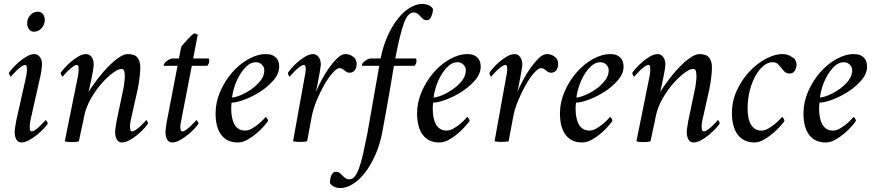

<svg xmlns="http://www.w3.org/2000/svg" viewBox="-20 -713 4418 969"><path d="M170 -654Q159 -654 149 -649Q139 -644 132 -636Q125 -628 121 -617.5Q117 -607 117 -596Q117 -579 126 -566Q135 -553 152 -553Q164 -553 173.5 -558Q183 -563 190.5 -571.5Q198 -580 202 -590.5Q206 -601 206 -613Q206 -630 196.5 -642Q187 -654 170 -654ZM112 -327 61 -100Q60 -92 58.5 -83.5Q57 -75 56 -68Q55 -61 54.5 -55.5Q54 -50 54 -47Q54 -24 62.5 -9Q71 6 88 6Q106 6 127.5 -6Q149 -18 168.5 -34Q188 -50 202.5 -66Q217 -82 221 -89Q221 -94 216.5 -100.5Q212 -107 210 -107Q209 -106 201 -97Q193 -88 182 -77.5Q171 -67 159.5 -58.5Q148 -50 140 -50Q132 -50 131 -59Q130 -68 130 -75Q130 -79 131 -89Q132 -99 134 -107L185 -334Q187 -342 188 -350.5Q189 -359 190 -366.5Q191 -374 191.5 -379.5Q192 -385 192 -388Q192 -411 181 -425.5Q170 -440 153 -440Q135 -440 114.5 -428Q94 -416 75.5 -400Q57 -384 43 -368Q29 -352 25 -345Q25 -340 29 -333Q33 -326 35 -326Q36 -327 44 -336.5Q52 -346 63 -356.5Q74 -367 86 -376Q98 -385 106 -385Q114 -385 115 -375.5Q116 -366 116 -359Q116 -355 114.5 -343.5Q113 -332 112 -327Z M453 -388Q453 -411 442 -425.5Q431 -440 414 -440Q396 -440 375.5 -428Q355 -416 336.5 -400Q318 -384 304 -368Q290 -352 286 -345Q286 -340 290 -333Q294 -326 296 -326Q297 -327 305 -336.5Q313 -346 324 -356.5Q335 -367 347 -376Q359 -385 367 -385Q375 -385 376 -375.5Q377 -366 377 -359Q377 -355 375.5 -343.5Q374 -332 373 -327L307 0Q312 1 316 2Q320 3 324 3.5Q328 4 332.5 4Q337 4 342 4Q347 4 351.5 4Q356 4 360.5 3.5Q365 3 369.5 2Q374 1 378 0Q382 -18 385 -33Q388 -48 391 -61.5Q394 -75 397.5 -90Q401 -105 404 -123Q413 -170 438 -214Q463 -258 492.5 -291.5Q522 -325 549.5 -345Q577 -365 591 -365Q605 -365 607.5 -353.5Q610 -342 610 -322Q610 -318 609 -310Q608 -302 607 -293.5Q606 -285 605 -277.5Q604 -270 603 -267L568 -100Q567 -92 565.5 -83.5Q564 -75 563 -68Q562 -61 561.5 -55.5Q561 -50 561 -47Q561 -24 569.5 -9Q578 6 595 6Q613 6 634.5 -6Q656 -18 675 -34Q694 -50 708.5 -66Q723 -82 727 -89Q727 -94 723.5 -100.5Q720 -107 718 -107Q717 -106 709 -97Q701 -88 690 -77.5Q679 -67 667 -58.5Q655 -50 647 -50Q639 -50 637.5 -59Q636 -68 636 -75Q636 -79 637 -89Q638 -99 640 -107L675 -263Q678 -276 680 -290.5Q682 -305 684 -319.5Q686 -334 687 -347.5Q688 -361 688 -373Q688 -404 674 -422Q660 -440 625 -440Q608 -440 587.5 -427.5Q567 -415 546 -396Q525 -377 505 -354Q485 -331 469 -309.5Q453 -288 441.5 -271.5Q430 -255 427 -249Q427 -251 431.5 -269Q436 -287 440.5 -310Q445 -333 449 -355Q453 -377 453 -388Z M883 -418H853Q844 -418 836 -414Q828 -410 821 -404.5Q814 -399 810 -393.5Q806 -388 806 -384Q806 -382 807 -381.5Q808 -381 809 -381H876L822 -100Q819 -83 817 -68Q815 -53 815 -47Q815 -24 823.5 -9Q832 6 849 6Q867 6 888.5 -6Q910 -18 929.5 -34Q949 -50 963.5 -66Q978 -82 982 -89Q982 -94 977.5 -100.5Q973 -107 971 -107Q970 -106 962 -97Q954 -88 943 -77.5Q932 -67 920.5 -58.5Q909 -50 901 -50Q893 -50 891.5 -59Q890 -68 890 -75Q890 -79 891.5 -89Q893 -99 895 -107L948 -381H1027Q1031 -387 1033.5 -392.5Q1036 -398 1036 -406Q1036 -410 1035 -414Q1034 -418 1031 -418H955L978 -538Q975 -540 970 -542Q965 -544 960 -544Q957 -544 948 -535.5Q939 -527 928.5 -516Q918 -505 908.5 -494Q899 -483 895 -478Z M1322 -440Q1279 -440 1233.5 -414.5Q1188 -389 1151.5 -347Q1115 -305 1091.5 -251Q1068 -197 1068 -141Q1068 -70 1097 -32Q1126 6 1180 6Q1204 6 1229 -8Q1254 -22 1275.5 -40.5Q1297 -59 1312.5 -77Q1328 -95 1333 -103Q1333 -108 1328 -115.5Q1323 -123 1321 -123Q1320 -122 1310 -111Q1300 -100 1285 -87.5Q1270 -75 1252 -64.5Q1234 -54 1217 -54Q1198 -54 1184.5 -62.5Q1171 -71 1163 -85.5Q1155 -100 1151 -120Q1147 -140 1147 -163Q1147 -165 1147 -170Q1147 -175 1147.5 -180Q1148 -185 1148.5 -189.5Q1149 -194 1149 -195Q1173 -195 1213.5 -210Q1254 -225 1293 -250Q1332 -275 1360.5 -308Q1389 -341 1389 -377Q1389 -388 1386 -399.5Q1383 -411 1375 -420Q1367 -429 1354.5 -434.5Q1342 -440 1322 -440ZM1151 -221Q1153 -241 1162 -271Q1171 -301 1187 -329.5Q1203 -358 1224.5 -378.5Q1246 -399 1272 -399Q1279 -399 1286.5 -396.5Q1294 -394 1300 -388.5Q1306 -383 1310 -375.5Q1314 -368 1314 -358Q1314 -330 1294 -305Q1274 -280 1247 -261.5Q1220 -243 1193 -232Q1166 -221 1151 -221Z M1560 -440Q1542 -440 1521.5 -428Q1501 -416 1482.5 -400Q1464 -384 1450.5 -368Q1437 -352 1433 -345Q1433 -340 1436.5 -333Q1440 -326 1442 -326Q1443 -327 1451 -336.5Q1459 -346 1470 -356.5Q1481 -367 1493 -376Q1505 -385 1513 -385Q1521 -385 1522 -375.5Q1523 -366 1523 -359Q1523 -355 1521 -343.5Q1519 -332 1518 -327L1459 0Q1464 1 1468.5 1.5Q1473 2 1477.5 2.5Q1482 3 1486.5 3Q1491 3 1496 3Q1500 3 1504.5 3Q1509 3 1513 2.5Q1517 2 1521.5 1.5Q1526 1 1530 0L1553 -123Q1560 -162 1578 -205.5Q1596 -249 1617 -285.5Q1638 -322 1659 -345.5Q1680 -369 1693 -369Q1702 -369 1707.5 -365.5Q1713 -362 1718.5 -357.5Q1724 -353 1729.5 -349.5Q1735 -346 1744 -346Q1761 -346 1770.5 -358.5Q1780 -371 1780 -391Q1780 -399 1777 -407Q1774 -415 1771 -419Q1764 -427 1751.5 -433.5Q1739 -440 1722 -440Q1704 -440 1682.5 -419.5Q1661 -399 1640.5 -370Q1620 -341 1602.5 -308Q1585 -275 1574 -249Q1577 -261 1579 -271.5Q1581 -282 1583 -291.5Q1585 -301 1587 -311.5Q1589 -322 1591 -334Q1593 -342 1594 -350.5Q1595 -359 1596.5 -366.5Q1598 -374 1598.5 -379.5Q1599 -385 1599 -388Q1599 -411 1588 -425.5Q1577 -440 1560 -440Z M2110 -693Q2080 -693 2048 -673.5Q2016 -654 1987.5 -618Q1959 -582 1936 -531Q1913 -480 1901 -418H1853Q1844 -418 1836 -414Q1828 -410 1821 -404.5Q1814 -399 1810 -393.5Q1806 -388 1806 -384Q1808 -381 1808 -381H1894L1834 -39Q1822 21 1812 65Q1802 109 1791.5 137Q1781 165 1769.5 178.5Q1758 192 1743 192Q1731 192 1723 186Q1715 180 1708.5 173Q1702 166 1694.5 160Q1687 154 1675 154Q1665 154 1658.5 162Q1652 170 1649 181Q1647 188 1646 195Q1645 202 1645 210Q1650 220 1663.5 228Q1677 236 1699 236Q1729 236 1761.5 215.5Q1794 195 1822.5 158Q1851 121 1874 69.5Q1897 18 1909 -44Q1918 -92 1928.5 -150.5Q1939 -209 1948 -261Q1958 -321 1968 -381H2073Q2077 -387 2079.5 -392.5Q2082 -398 2082 -406Q2082 -410 2081 -414Q2080 -418 2077 -418H1975Q1998 -539 2018 -594.5Q2038 -650 2067 -650Q2079 -650 2087 -644Q2095 -638 2101.5 -630.5Q2108 -623 2115.5 -617Q2123 -611 2134 -611Q2148 -611 2155.5 -626.5Q2163 -642 2165 -659Q2165 -660 2165 -663.5Q2165 -667 2165 -668Q2160 -678 2146 -685.5Q2132 -693 2110 -693Z M2339 -440Q2296 -440 2250.5 -414.5Q2205 -389 2168.5 -347Q2132 -305 2108.5 -251Q2085 -197 2085 -141Q2085 -70 2114 -32Q2143 6 2197 6Q2221 6 2246 -8Q2271 -22 2292.5 -40.5Q2314 -59 2329.5 -77Q2345 -95 2350 -103Q2350 -108 2345 -115.5Q2340 -123 2338 -123Q2337 -122 2327 -111Q2317 -100 2302 -87.5Q2287 -75 2269 -64.5Q2251 -54 2234 -54Q2215 -54 2201.5 -62.5Q2188 -71 2180 -85.5Q2172 -100 2168 -120Q2164 -140 2164 -163Q2164 -165 2164 -170Q2164 -175 2164.5 -180Q2165 -185 2165.5 -189.5Q2166 -194 2166 -195Q2190 -195 2230.5 -210Q2271 -225 2310 -250Q2349 -275 2377.5 -308Q2406 -341 2406 -377Q2406 -388 2403 -399.5Q2400 -411 2392 -420Q2384 -429 2371.5 -434.5Q2359 -440 2339 -440ZM2168 -221Q2170 -241 2179 -271Q2188 -301 2204 -329.5Q2220 -358 2241.5 -378.5Q2263 -399 2289 -399Q2296 -399 2303.5 -396.5Q2311 -394 2317 -388.5Q2323 -383 2327 -375.5Q2331 -368 2331 -358Q2331 -330 2311 -305Q2291 -280 2264 -261.5Q2237 -243 2210 -232Q2183 -221 2168 -221Z M2577 -440Q2559 -440 2538.5 -428Q2518 -416 2499.5 -400Q2481 -384 2467.5 -368Q2454 -352 2450 -345Q2450 -340 2453.5 -333Q2457 -326 2459 -326Q2460 -327 2468 -336.5Q2476 -346 2487 -356.5Q2498 -367 2510 -376Q2522 -385 2530 -385Q2538 -385 2539 -375.5Q2540 -366 2540 -359Q2540 -355 2538 -343.5Q2536 -332 2535 -327L2476 0Q2481 1 2485.5 1.5Q2490 2 2494.5 2.5Q2499 3 2503.5 3Q2508 3 2513 3Q2517 3 2521.5 3Q2526 3 2530 2.5Q2534 2 2538.5 1.5Q2543 1 2547 0L2570 -123Q2577 -162 2595 -205.5Q2613 -249 2634 -285.5Q2655 -322 2676 -345.5Q2697 -369 2710 -369Q2719 -369 2724.5 -365.5Q2730 -362 2735.5 -357.5Q2741 -353 2746.5 -349.5Q2752 -346 2761 -346Q2778 -346 2787.5 -358.5Q2797 -371 2797 -391Q2797 -399 2794 -407Q2791 -415 2788 -419Q2781 -427 2768.5 -433.5Q2756 -440 2739 -440Q2721 -440 2699.5 -419.5Q2678 -399 2657.5 -370Q2637 -341 2619.5 -308Q2602 -275 2591 -249Q2594 -261 2596 -271.5Q2598 -282 2600 -291.5Q2602 -301 2604 -311.5Q2606 -322 2608 -334Q2610 -342 2611 -350.5Q2612 -359 2613.5 -366.5Q2615 -374 2615.5 -379.5Q2616 -385 2616 -388Q2616 -411 2605 -425.5Q2594 -440 2577 -440Z M3060 -440Q3017 -440 2971.5 -414.5Q2926 -389 2889.5 -347Q2853 -305 2829.5 -251Q2806 -197 2806 -141Q2806 -70 2835 -32Q2864 6 2918 6Q2942 6 2967 -8Q2992 -22 3013.5 -40.5Q3035 -59 3050.5 -77Q3066 -95 3071 -103Q3071 -108 3066 -115.5Q3061 -123 3059 -123Q3058 -122 3048 -111Q3038 -100 3023 -87.5Q3008 -75 2990 -64.5Q2972 -54 2955 -54Q2936 -54 2922.5 -62.5Q2909 -71 2901 -85.5Q2893 -100 2889 -120Q2885 -140 2885 -163Q2885 -165 2885 -170Q2885 -175 2885.5 -180Q2886 -185 2886.5 -189.5Q2887 -194 2887 -195Q2911 -195 2951.5 -210Q2992 -225 3031 -250Q3070 -275 3098.5 -308Q3127 -341 3127 -377Q3127 -388 3124 -399.5Q3121 -411 3113 -420Q3105 -429 3092.5 -434.5Q3080 -440 3060 -440ZM2889 -221Q2891 -241 2900 -271Q2909 -301 2925 -329.5Q2941 -358 2962.5 -378.5Q2984 -399 3010 -399Q3017 -399 3024.5 -396.5Q3032 -394 3038 -388.5Q3044 -383 3048 -375.5Q3052 -368 3052 -358Q3052 -330 3032 -305Q3012 -280 2985 -261.5Q2958 -243 2931 -232Q2904 -221 2889 -221Z M3338 -388Q3338 -411 3327 -425.5Q3316 -440 3299 -440Q3281 -440 3260.5 -428Q3240 -416 3221.5 -400Q3203 -384 3189 -368Q3175 -352 3171 -345Q3171 -340 3175 -333Q3179 -326 3181 -326Q3182 -327 3190 -336.5Q3198 -346 3209 -356.5Q3220 -367 3232 -376Q3244 -385 3252 -385Q3260 -385 3261 -375.5Q3262 -366 3262 -359Q3262 -355 3260.5 -343.5Q3259 -332 3258 -327L3192 0Q3197 1 3201 2Q3205 3 3209 3.5Q3213 4 3217.5 4Q3222 4 3227 4Q3232 4 3236.5 4Q3241 4 3245.5 3.5Q3250 3 3254.5 2Q3259 1 3263 0Q3267 -18 3270 -33Q3273 -48 3276 -61.5Q3279 -75 3282.5 -90Q3286 -105 3289 -123Q3298 -170 3323 -214Q3348 -258 3377.5 -291.5Q3407 -325 3434.5 -345Q3462 -365 3476 -365Q3490 -365 3492.5 -353.5Q3495 -342 3495 -322Q3495 -318 3494 -310Q3493 -302 3492 -293.5Q3491 -285 3490 -277.5Q3489 -270 3488 -267L3453 -100Q3452 -92 3450.5 -83.5Q3449 -75 3448 -68Q3447 -61 3446.5 -55.5Q3446 -50 3446 -47Q3446 -24 3454.5 -9Q3463 6 3480 6Q3498 6 3519.5 -6Q3541 -18 3560 -34Q3579 -50 3593.5 -66Q3608 -82 3612 -89Q3612 -94 3608.5 -100.5Q3605 -107 3603 -107Q3602 -106 3594 -97Q3586 -88 3575 -77.5Q3564 -67 3552 -58.5Q3540 -50 3532 -50Q3524 -50 3522.5 -59Q3521 -68 3521 -75Q3521 -79 3522 -89Q3523 -99 3525 -107L3560 -263Q3563 -276 3565 -290.5Q3567 -305 3569 -319.5Q3571 -334 3572 -347.5Q3573 -361 3573 -373Q3573 -404 3559 -422Q3545 -440 3510 -440Q3493 -440 3472.5 -427.5Q3452 -415 3431 -396Q3410 -377 3390 -354Q3370 -331 3354 -309.5Q3338 -288 3326.5 -271.5Q3315 -255 3312 -249Q3312 -251 3316.5 -269Q3321 -287 3325.5 -310Q3330 -333 3334 -355Q3338 -377 3338 -388Z M3928 -440Q3889 -440 3844.5 -416Q3800 -392 3762 -351.5Q3724 -311 3699 -257Q3674 -203 3674 -142Q3674 -107 3681.5 -79.5Q3689 -52 3703.5 -33Q3718 -14 3739 -4Q3760 6 3787 6Q3811 6 3836 -8.5Q3861 -23 3882.5 -41.5Q3904 -60 3919.5 -78Q3935 -96 3939 -103Q3939 -108 3934 -115.5Q3929 -123 3927 -123Q3926 -122 3916 -111Q3906 -100 3891 -87.5Q3876 -75 3858 -64.5Q3840 -54 3823 -54Q3799 -54 3785 -66.5Q3771 -79 3764 -96Q3757 -113 3755 -132Q3753 -151 3753 -164Q3753 -215 3764.5 -258Q3776 -301 3794 -332.5Q3812 -364 3834 -381.5Q3856 -399 3877 -399Q3896 -399 3905.5 -390Q3915 -381 3923 -370.5Q3931 -360 3940 -351Q3949 -342 3966 -342Q3983 -342 3991.5 -356.5Q4000 -371 4000 -388Q4000 -396 3996.5 -404Q3993 -412 3991 -415Q3981 -423 3966.5 -431.5Q3952 -440 3928 -440Z M4289 -440Q4246 -440 4200.5 -414.5Q4155 -389 4118.5 -347Q4082 -305 4058.5 -251Q4035 -197 4035 -141Q4035 -70 4064 -32Q4093 6 4147 6Q4171 6 4196 -8Q4221 -22 4242.5 -40.5Q4264 -59 4279.5 -77Q4295 -95 4300 -103Q4300 -108 4295 -115.5Q4290 -123 4288 -123Q4287 -122 4277 -111Q4267 -100 4252 -87.5Q4237 -75 4219 -64.5Q4201 -54 4184 -54Q4165 -54 4151.5 -62.5Q4138 -71 4130 -85.5Q4122 -100 4118 -120Q4114 -140 4114 -163Q4114 -165 4114 -170Q4114 -175 4114.5 -180Q4115 -185 4115.5 -189.5Q4116 -194 4116 -195Q4140 -195 4180.5 -210Q4221 -225 4260 -250Q4299 -275 4327.5 -308Q4356 -341 4356 -377Q4356 -388 4353 -399.5Q4350 -411 4342 -420Q4334 -429 4321.5 -434.5Q4309 -440 4289 -440ZM4118 -221Q4120 -241 4129 -271Q4138 -301 4154 -329.5Q4170 -358 4191.5 -378.5Q4213 -399 4239 -399Q4246 -399 4253.5 -396.5Q4261 -394 4267 -388.5Q4273 -383 4277 -375.5Q4281 -368 4281 -358Q4281 -330 4261 -305Q4241 -280 4214 -261.5Q4187 -243 4160 -232Q4133 -221 4118 -221Z"/></svg>

Font: Vermiglione
Style: Italic
Weight: 400
Italic angle: -11°
Version: Version 1.105